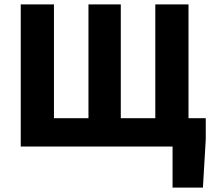

<svg xmlns="http://www.w3.org/2000/svg" viewBox="-20 -671 973 879"><path d="M75 0H770V188H909L922 -33V-130H843V-651H691V-130H533V-651H385V-130H227V-651H75Z"/></svg>

Font: Source Sans Pro
Style: Bold
Weight: 700
Designer: Paul D. Hunt
Foundry: Adobe Systems Incorporated
Version: Version 3.006;hotconv 1.0.111;makeotfexe 2.5.65597